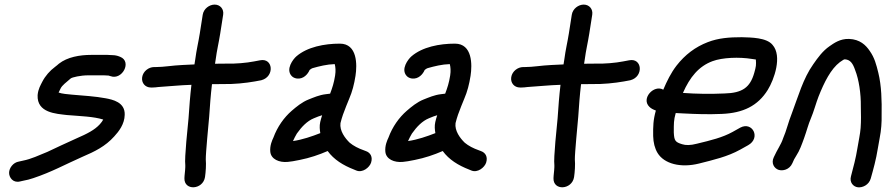

<svg xmlns="http://www.w3.org/2000/svg" viewBox="-20 -711 3859 836"><path d="M448.2 -472H377.2C327.6 -472 273.3 -462.7 236.4 -433.6C230.4 -428.8 226.7 -424.6 219.3 -419.5C197.2 -403.2 177.2 -380.4 164.2 -355.2C157.1 -340.7 146.3 -324.4 143.8 -296.8C140.2 -219 224.9 -215.8 271.5 -210.1C329.8 -205.2 388.5 -203.7 429.5 -190.4C426.6 -184.7 421.2 -177.1 414.7 -170C392.4 -145.4 359.8 -128.7 313.4 -108.6C263.7 -86.6 227.9 -69 186.3 -49.7C149.1 -34.7 116.5 -18.6 79.5 -11.4L62.5 -7.6C36.7 -3.6 19.5 21.4 19.6 41.7C19.6 61 35.9 86.2 66.3 79.3L83.1 75.5C95.1 73.5 111.4 69.4 125.3 64.5C205.5 37.7 263.7 5 339 -28.3C392.3 -51 438.7 -73.7 477.4 -117C497 -138.2 522.3 -170.2 523 -211.1C525.1 -266.2 470 -277.4 440 -283.1C396.3 -291.4 340.6 -294.9 293.1 -298.9C276.9 -300.3 247.8 -302.8 235.2 -308.1L244 -326.1C250.5 -339.4 267.8 -352.1 287.7 -369.3C293.9 -374.7 331.8 -383 363.2 -383H432.2C437.9 -382.5 446.3 -382 452.4 -382C453.6 -381.7 456 -380.9 461.6 -379.3C512.2 -360.9 555.4 -442.8 503.6 -463.4C496.2 -466.4 485.3 -471 468.1 -471C458.8 -471 454.4 -472 448.2 -472Z M636.9 -330H643.9C651.6 -330 659.3 -330.7 669.8 -332.1C716.1 -335 763.9 -340.2 813.5 -341.7C807.8 -293.5 804.2 -245.2 800.9 -196C798.2 -165.4 782.4 -22.8 786.8 8.2C787.6 13.9 784.7 46.7 783.8 52C783.7 52.6 783.6 53.7 783.6 54.5L783 64.8C781.2 120.9 863.8 115.9 872.6 60C875.8 39.2 878.2 4.7 876 -16.8C875.4 -41.9 888.2 -172.8 890.8 -203C894 -251.2 897.3 -296.2 903 -344.5C919.2 -344.8 933.9 -345 950.9 -345C997 -343.8 1050.4 -349.4 1089.7 -356.4L1116.5 -361.4C1117.1 -361.5 1118.1 -361.8 1118.8 -362C1176.4 -377.7 1169.8 -460.4 1111.9 -448.4L1085.9 -443.5C1053 -437.1 1005.8 -432.8 965.6 -434C948.3 -434 934.4 -433.9 916.2 -433.5L919 -451.3C924.5 -493.8 932.4 -523.9 938.7 -564L951.7 -647C955.5 -671.3 938.9 -691 914.6 -691C891.6 -691 866.8 -673 862.7 -647L849.7 -564C843.8 -526.6 836.1 -497.6 829.9 -450.7L826.7 -430.5C809.6 -429.8 787.8 -428.6 774.2 -428C729.9 -426.1 694.8 -419 657.9 -419H650.9C627.8 -419 603.1 -401 599 -375C595.1 -350.2 612.1 -330 636.9 -330Z M1156.9 -50C1160.2 -17.7 1195.6 -2.4 1233.3 -6.1C1244.3 -6.9 1262.5 -9.9 1284.5 -14.5C1329.5 -23.5 1368.5 -36.8 1406.7 -53.4C1433.9 -16 1474.1 8.9 1521.8 27.4L1530.8 31.2C1558.7 43.1 1588.8 18 1595.6 -2.5C1603.8 -27.5 1593.2 -45.9 1573.8 -52.9L1564.1 -56.6C1540.2 -65 1519.1 -75.8 1502.6 -89.6C1482.1 -109.4 1458.1 -141.7 1462.5 -175C1468.8 -200.5 1476.7 -222.7 1487.4 -248.9L1500.3 -280.6C1514 -312.4 1522.1 -343.9 1527.9 -381C1535.4 -428.9 1536.3 -521 1459.9 -521C1392.8 -521 1318 -506.7 1270.5 -465.7C1255.9 -453.1 1222.7 -409.3 1249.9 -380.1C1255.6 -373.9 1263.8 -370.4 1272.2 -369.2C1301.5 -365.2 1321 -389.1 1328.1 -406.3C1333.7 -410.7 1336.3 -412.7 1340.7 -414.2C1370.7 -422.7 1403.1 -430.8 1437.5 -431.9C1440.9 -418.5 1442.3 -402.6 1439.1 -382C1434.1 -350.3 1427.2 -329.2 1417.4 -303.2C1411 -302.4 1404.6 -301.6 1398.2 -300.8C1370 -297.4 1346.8 -286.9 1324.2 -278.1C1295.1 -266.8 1269.4 -245.2 1250.3 -228.7C1216.6 -199.5 1187.9 -159.3 1170.3 -111.5C1165.3 -101.2 1154.1 -76.6 1156.9 -50ZM1382.7 -209.3C1379.9 -201 1376.9 -191 1374.3 -179.6C1370.5 -162.3 1372.1 -146.3 1374.7 -131.4C1339.5 -117.5 1295.9 -102.5 1255.7 -96.8C1260.6 -107.2 1266.8 -120.6 1272.5 -129.4C1293.2 -158.7 1317.5 -184.3 1346.8 -196.1C1361.7 -202.2 1370.5 -206 1382.7 -209.3Z M1657.9 -50C1661.2 -17.7 1696.6 -2.4 1734.3 -6.1C1745.3 -6.9 1763.5 -9.9 1785.5 -14.5C1830.5 -23.5 1869.5 -36.8 1907.7 -53.4C1934.9 -16 1975.1 8.9 2022.8 27.4L2031.8 31.2C2059.7 43.1 2089.8 18 2096.6 -2.5C2104.8 -27.5 2094.2 -45.9 2074.8 -52.9L2065.1 -56.6C2041.2 -65 2020.1 -75.8 2003.6 -89.6C1983.1 -109.4 1959.1 -141.7 1963.5 -175C1969.8 -200.5 1977.7 -222.7 1988.4 -248.9L2001.3 -280.6C2015 -312.4 2023.1 -343.9 2028.9 -381C2036.4 -428.9 2037.3 -521 1960.9 -521C1893.8 -521 1819 -506.7 1771.5 -465.7C1756.9 -453.1 1723.7 -409.3 1750.9 -380.1C1756.6 -373.9 1764.8 -370.4 1773.2 -369.2C1802.5 -365.2 1822 -389.1 1829.1 -406.3C1834.7 -410.7 1837.3 -412.7 1841.7 -414.2C1871.7 -422.7 1904.1 -430.8 1938.5 -431.9C1941.9 -418.5 1943.3 -402.6 1940.1 -382C1935.1 -350.3 1928.2 -329.2 1918.4 -303.2C1912 -302.4 1905.6 -301.6 1899.2 -300.8C1871 -297.4 1847.8 -286.9 1825.2 -278.1C1796.1 -266.8 1770.4 -245.2 1751.3 -228.7C1717.6 -199.5 1688.9 -159.3 1671.3 -111.5C1666.3 -101.2 1655.1 -76.6 1657.9 -50ZM1883.7 -209.3C1880.9 -201 1877.9 -191 1875.3 -179.6C1871.5 -162.3 1873.1 -146.3 1875.7 -131.4C1840.5 -117.5 1796.9 -102.5 1756.7 -96.8C1761.6 -107.2 1767.8 -120.6 1773.5 -129.4C1794.2 -158.7 1818.5 -184.3 1847.8 -196.1C1862.7 -202.2 1871.5 -206 1883.7 -209.3Z M2243.9 -330H2250.9C2258.6 -330 2266.3 -330.7 2276.8 -332.1C2323.1 -335 2370.9 -340.2 2420.5 -341.7C2414.8 -293.5 2411.2 -245.2 2407.9 -196C2405.2 -165.4 2389.4 -22.8 2393.8 8.2C2394.6 13.9 2391.7 46.7 2390.8 52C2390.7 52.6 2390.6 53.7 2390.6 54.5L2390 64.8C2388.2 120.9 2470.8 115.9 2479.6 60C2482.8 39.2 2485.2 4.7 2483 -16.8C2482.4 -41.9 2495.2 -172.8 2497.8 -203C2501 -251.2 2504.3 -296.2 2510 -344.5C2526.2 -344.8 2540.9 -345 2557.9 -345C2604 -343.8 2657.4 -349.4 2696.7 -356.4L2723.5 -361.4C2724.1 -361.5 2725.1 -361.8 2725.8 -362C2783.4 -377.7 2776.8 -460.4 2718.9 -448.4L2692.9 -443.5C2660 -437.1 2612.8 -432.8 2572.6 -434C2555.3 -434 2541.4 -433.9 2523.2 -433.5L2526 -451.3C2531.5 -493.8 2539.4 -523.9 2545.7 -564L2558.7 -647C2562.5 -671.3 2545.9 -691 2521.6 -691C2498.6 -691 2473.8 -673 2469.7 -647L2456.7 -564C2450.8 -526.6 2443.1 -497.6 2436.9 -450.7L2433.7 -430.5C2416.6 -429.8 2394.8 -428.6 2381.2 -428C2336.9 -426.1 2301.8 -419 2264.9 -419H2257.9C2234.8 -419 2210.1 -401 2206 -375C2202.1 -350.2 2219.1 -330 2243.9 -330Z M2953.6 -306.4C2983.9 -375.1 3022.4 -422.5 3082.5 -444.7C3125.4 -460.6 3198.3 -463.6 3254.9 -454.2C3263.3 -453.2 3266.7 -452.8 3271.1 -451.9C3272.8 -428.1 3272.2 -422.1 3264 -393.2C3246 -330.6 3213 -305.9 3133.9 -304C3071.7 -301.2 3011.9 -302.1 2953.6 -306.4ZM2922.2 -218.8C2930.7 -218.1 2945 -217.4 2957.1 -217C3012.1 -214.2 3062.9 -212.4 3122.9 -215C3215.2 -218.8 3279.7 -249.9 3322.9 -319.5C3351.1 -364.9 3386.9 -467 3343.7 -515.7C3317.9 -547.5 3250.9 -547.8 3209.7 -549C3156 -549 3108.4 -545.5 3062 -527.6C3007.6 -506.7 2962.8 -472.9 2925.6 -425.1C2901.2 -393.4 2883.9 -357.8 2868 -320.5C2827.2 -344 2770.1 -281.8 2807.6 -245.8C2814.6 -239.1 2822.1 -234.8 2835.7 -229.7C2824.2 -189 2823.4 -161.6 2824 -118.6C2824.8 -90 2830.8 -65.4 2843.2 -44.8C2872.1 2.5 2944.1 20.9 3023.2 1.2C3087.5 -15.2 3146.9 -28.4 3203.4 -59.7L3237.4 -78.7C3294 -110.3 3256.5 -183.2 3203.7 -155.5L3169.5 -136.4C3125.7 -112.3 3076.4 -100.2 3014.1 -85.2C2986.2 -77.9 2966 -77.9 2950.2 -83C2919.5 -92.3 2915.7 -98.9 2913.8 -134.4C2914 -173.6 2913.1 -186.3 2922.2 -218.8Z M3430.2 -0.5C3435.5 -13.5 3439.5 -21.3 3446.4 -31.8C3462.4 -56.2 3471 -81.8 3481.3 -109.9C3492.7 -141.3 3499.5 -170 3511 -196.3C3522.2 -222.1 3534.2 -265.6 3543.9 -290.2C3569.1 -353.8 3597.6 -410.5 3637 -440.5C3651.5 -450.4 3654.5 -452.9 3659.4 -452.6C3682.8 -450.9 3693.7 -434.3 3703.6 -405.3C3719.6 -365.2 3729 -303.6 3728.2 -247.1C3728.7 -210.3 3729.8 -189.1 3727.3 -153.8C3725.6 -128.5 3717.8 -94.4 3713.2 -65C3706.7 -23.8 3695.7 17.6 3685.4 56.1C3677.7 83.2 3695.5 102.2 3715.4 104.5C3735.1 106.8 3763.4 94.6 3771.4 66.1C3782.7 26.1 3794.6 -16.5 3802.1 -64C3804.3 -78.3 3807 -93.2 3810.1 -109C3817.2 -144.8 3819.4 -178.9 3818.7 -209.9C3819.9 -271.3 3818.1 -338.3 3804.5 -393.4C3795.5 -430.1 3788.2 -459.2 3767 -489.2C3749.8 -514.8 3724.1 -539.7 3677.1 -541.5C3637.8 -543 3610 -522.3 3591.8 -509.7C3562.4 -489.4 3541.1 -460.2 3520.9 -431C3476.9 -369.4 3454.9 -289.1 3427.9 -217.8C3412.1 -178.5 3404 -141 3390.2 -109.9C3389.9 -109.2 3389.5 -108 3389.2 -107.1C3381.1 -82.2 3364 -59.3 3349.4 -26.8C3336.1 0.4 3351.9 22.7 3370.2 28.6C3387.4 34.1 3417.3 28.7 3430.2 -0.5Z"/></svg>

Font: Just Breathe
Style: BdObl3
Weight: 400
Foundry: Cannot Into Space Fonts
Version: Version 0.72